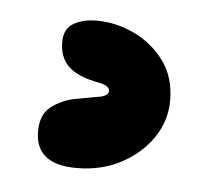

<svg xmlns="http://www.w3.org/2000/svg" viewBox="-31 -43 311 283"><g transform="rotate(5 125.0 98.5)"><path d="M91 208Q30 208 30 159Q30 134 45 122.5Q60 111 79 107Q91 105 101 103Q111 101 118 100Q129 97 129 91Q129 83 114 80Q81 74 67.5 60.5Q54 47 54 25Q54 5 68 -3Q82 -11 102 -11Q130 -11 157 1.5Q184 14 202 38Q220 62 220 97Q220 127 203 152Q186 177 157 192.5Q128 208 91 208Z"/></g></svg>

Font: DynaPuff Condensed
Style: Bold
Weight: 700
Width: 3
Designer: Toshi Omagari, Jennifer Daniel
Foundry: Google Fonts
Version: Version 2.000; ttfautohint (v1.8.4.7-5d5b)